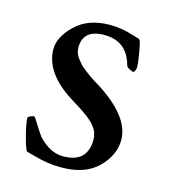

<svg xmlns="http://www.w3.org/2000/svg" viewBox="-79 -523 531 599"><g transform="rotate(15 186.5 -223.5)"><path d="M169 -24Q247 -24 247 -99Q247 -106 245.5 -112Q244 -118 242.5 -123Q241 -128 236.5 -134Q232 -140 229 -144Q226 -148 219 -154Q212 -160 208.5 -163Q205 -166 195.5 -172.5Q186 -179 181.5 -182Q177 -185 165 -192.5Q153 -200 148 -203Q53 -263 53 -340Q53 -379 94 -418.5Q135 -458 205 -458Q226 -458 245 -454.5Q264 -451 278 -446.5Q292 -442 296 -441Q307 -440 309 -426Q320 -373 320 -352Q320 -347 317.5 -341Q315 -335 312 -335Q308 -335 298.5 -340Q289 -345 288 -352Q268 -423 196 -423Q127 -423 127 -364Q127 -355 130 -346.5Q133 -338 140 -329Q147 -320 152 -314.5Q157 -309 169 -300Q181 -291 185.5 -287.5Q190 -284 204.5 -275Q219 -266 221 -265Q331 -194 331 -120Q331 -71 290 -30Q249 11 172 11Q148 11 128 8Q108 5 88.5 -0.5Q69 -6 64 -7Q59 -8 57 -9Q55 -10 54 -12L53 -15Q47 -28 39 -60Q31 -92 30 -110Q30 -114 37 -117.5Q44 -121 50 -121Q52 -121 61 -106Q70 -91 82.5 -72.5Q95 -54 118.5 -39Q142 -24 169 -24Z"/></g></svg>

Font: EB Garamond
Style: SC
Weight: 400
Version: Version 000.010